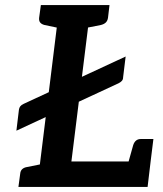

<svg xmlns="http://www.w3.org/2000/svg" viewBox="-20 -741 646 761"><path d="M45 -223 55 -306Q57 -322 73 -329L478 -517L468 -435Q468 -426 463 -420.5Q458 -415 450 -411ZM127 0 216 -721H340L263 -101H577L565 0ZM483 -77 508 -166Q512 -178 519.5 -184Q527 -190 538 -190H588L577 -101ZM53 0 60 -52Q61 -64 68 -70.5Q75 -77 87 -79L152 -92L153 0ZM242 -721 218 -629 156 -642Q145 -645 139.5 -651.5Q134 -658 135 -670L142 -721ZM414 -721 408 -670Q406 -658 399 -651.5Q392 -645 380 -642L314 -629V-721Z"/></svg>

Font: Aleo SemiBold
Style: Italic
Weight: 600
Italic angle: -7°
Designer: Alessio Laiso
Foundry: Alessio Laiso
Version: Version 2.001;gftools[0.9.29]